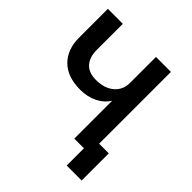

<svg xmlns="http://www.w3.org/2000/svg" viewBox="-226 -870 1180 1180"><g transform="rotate(45 364.5 -280.0)"><path d="M539 150V0H455V-329Q429 -287 380 -262.5Q331 -238 268 -238Q157 -238 97 -297.5Q37 -357 37 -460V-710H167V-484Q167 -420 199 -384.5Q231 -349 294 -349Q367 -349 411 -386Q455 -423 455 -485V-710H585V-86H669V150Z"/></g></svg>

Font: Geist SemBd
Style: Regular
Weight: 400
Designer: Basement.studio, Andrés Briganti, Mateo Zaragoza
Foundry: Basement.studio, Vercel, Andrés Briganti, Guido Ferreyra, Mateo Zaragoza
Version: Version 1.401